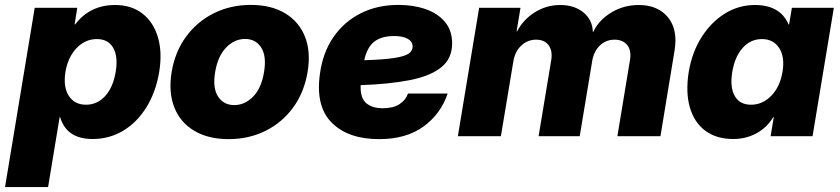

<svg xmlns="http://www.w3.org/2000/svg" viewBox="-51 -547 3372 771"><path d="M-30.8 204.1 88.4 -515.6H259.3L248.5 -448.7H250.5Q310.1 -526.9 411.1 -526.9Q476.6 -526.9 520.8 -492.7Q564.9 -458.5 583 -397.9Q601.1 -337.4 588.4 -258.8Q574.7 -177.2 537.1 -116.5Q499.5 -55.7 443.8 -22.2Q388.2 11.2 320.8 11.2Q216.3 11.2 190.4 -76.7H188.5L142.1 204.1ZM294.4 -126.5Q339.8 -126.5 371.6 -161.6Q403.3 -196.8 413.6 -258.8Q423.8 -319.8 403.6 -355Q383.3 -390.1 337.9 -390.1Q291.5 -390.1 256.8 -354.2Q222.2 -318.4 211.9 -258.8Q202.1 -198.2 225.1 -162.4Q248 -126.5 294.4 -126.5Z M866.7 11.7Q785.6 11.7 729.5 -21.5Q673.3 -54.7 649.2 -115.2Q625 -175.8 638.2 -257.8Q651.9 -339.4 696.3 -399.9Q740.7 -460.4 807.9 -493.9Q875 -527.3 956.1 -527.3Q1037.6 -527.3 1093.5 -493.9Q1149.4 -460.4 1173.6 -399.9Q1197.8 -339.4 1184.1 -257.8Q1170.4 -175.8 1126.2 -115.2Q1082 -54.7 1015.1 -21.5Q948.2 11.7 866.7 11.7ZM889.6 -125Q932.1 -125 965.6 -159.2Q999 -193.4 1009.3 -257.8Q1020 -321.8 997.8 -356.2Q975.6 -390.6 933.1 -390.6Q890.6 -390.6 857.2 -356.2Q823.7 -321.8 813 -257.8Q802.2 -193.4 824.7 -159.2Q847.2 -125 889.6 -125Z M1471.2 11.7Q1348.1 11.7 1282 -53.5Q1215.8 -118.7 1233.4 -248Q1244.6 -335 1287.6 -397.5Q1330.6 -460 1397.7 -493.7Q1464.8 -527.3 1548.8 -527.3Q1608.9 -527.3 1657.7 -510.5Q1706.5 -493.7 1735.6 -459.2Q1764.6 -424.8 1764.6 -373Q1764.6 -311.5 1720.5 -276.4Q1676.3 -241.2 1594 -225.1Q1511.7 -209 1397.5 -205.1Q1397 -201.7 1397 -198.7Q1397 -149.9 1421.6 -131.1Q1446.3 -112.3 1485.4 -112.3Q1528.3 -112.3 1553.2 -128.7Q1578.1 -145 1587.4 -171.4H1746.6Q1718.8 -88.9 1649.2 -38.6Q1579.6 11.7 1471.2 11.7ZM1411.6 -305.2Q1492.2 -307.6 1534.2 -314.5Q1576.2 -321.3 1591.1 -332.5Q1606 -343.8 1606 -359.9Q1606 -379.9 1586.4 -391.1Q1566.9 -402.3 1531.7 -402.3Q1481.4 -402.3 1452.4 -380.1Q1423.3 -357.9 1411.6 -305.2Z M1787.6 0 1873 -515.6H2039.1L2023.4 -420.9H2025.4Q2050.8 -469.2 2097.2 -498Q2143.6 -526.9 2198.7 -526.9Q2255.4 -526.9 2291.7 -497.1Q2328.1 -467.3 2329.6 -419.4H2331.5Q2354 -466.8 2403.8 -496.8Q2453.6 -526.9 2514.2 -526.9Q2590.3 -526.9 2631.1 -477.8Q2671.9 -428.7 2657.7 -343.3L2601.1 0H2428.2L2478.5 -304.2Q2485.4 -344.2 2467.8 -366Q2450.2 -387.7 2417 -387.7Q2382.3 -387.7 2357.9 -364.3Q2333.5 -340.8 2327.1 -302.2L2276.9 0H2111.8L2162.6 -306.2Q2168.5 -343.3 2151.9 -365.5Q2135.3 -387.7 2101.6 -387.7Q2067.9 -387.7 2042.5 -364.3Q2017.1 -340.8 2010.3 -299.8L1960.4 0Z M2893.1 11.2Q2825.7 11.2 2781 -22.2Q2736.3 -55.7 2719 -116.5Q2701.7 -177.2 2714.8 -258.8Q2728 -337.4 2766.4 -397.9Q2804.7 -458.5 2860.1 -492.7Q2915.5 -526.9 2980.5 -526.9Q3082 -526.9 3115.7 -448.7H3117.7L3128.9 -515.6H3297.4L3211.9 0H3043.5L3056.2 -76.7H3054.2Q3027.8 -33.7 2985.8 -11.2Q2943.8 11.2 2893.1 11.2ZM2964.8 -126.5Q3011.2 -126.5 3046.1 -162.4Q3081.1 -198.2 3091.3 -258.8Q3101.1 -318.4 3077.9 -354.2Q3054.7 -390.1 3008.3 -390.1Q2963.4 -390.1 2931.6 -355Q2899.9 -319.8 2889.6 -258.8Q2879.4 -196.8 2899.4 -161.6Q2919.4 -126.5 2964.8 -126.5Z"/></svg>

Font: Inter Display Extra Bold
Style: Italic
Weight: 800
Italic angle: -9.39999°
Designer: Rasmus Andersson
Foundry: rsms
Version: Version 4.000;git-4fc901f